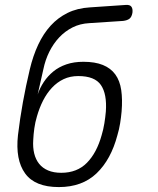

<svg xmlns="http://www.w3.org/2000/svg" viewBox="-20 -750 640 780"><path d="M480 -665 343 -656Q305 -654 274.5 -638.5Q244 -623 220.5 -598Q197 -573 180.5 -540Q164 -507 156 -468L133 -366Q142 -393 158 -417Q174 -441 196.5 -459.5Q219 -478 249.5 -488.5Q280 -499 319 -499Q366 -499 398 -486Q430 -473 448.5 -447.5Q467 -422 472.5 -384Q478 -346 474 -297Q472 -274 468 -249Q464 -224 457 -201Q431 -102 372.5 -46Q314 10 219 10Q122 10 82 -45.5Q42 -101 53 -201Q61 -268 73 -334.5Q85 -401 101 -468Q114 -523 135 -568Q156 -613 185.5 -645.5Q215 -678 254.5 -697.5Q294 -717 345 -720L492 -730Q508 -731 514 -722.5Q520 -714 518 -698Q515 -681 506 -674Q497 -667 480 -665ZM229 -48Q293 -48 333 -88.5Q373 -129 393 -201Q400 -224 404 -249Q408 -274 410 -297Q415 -368 390 -404.5Q365 -441 298 -441Q265 -441 238.5 -428.5Q212 -416 191 -393.5Q170 -371 155 -341.5Q140 -312 130 -277Q123 -254 119.5 -229Q116 -204 115 -181Q113 -151 119 -126.5Q125 -102 139 -84.5Q153 -67 175.5 -57.5Q198 -48 229 -48Z"/></svg>

Font: Maple Mono ExtraLight
Style: Italic
Weight: 275
Italic angle: -10°
Monospace: yes
Designer: subframe7536
Version: Version 7.000